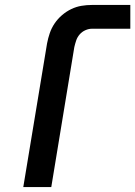

<svg xmlns="http://www.w3.org/2000/svg" viewBox="-20 -755 546 775"><path d="M74 0 170 -580Q174 -601 181 -621.5Q188 -642 200.5 -660.5Q213 -679 230.5 -694Q248 -709 268 -718.5Q288 -728 309 -731.5Q330 -735 351 -735H506V-639H351Q338 -639 324.5 -633Q311 -627 301.5 -616Q292 -605 287.5 -591.5Q283 -578 280 -565L187 0Z"/></svg>

Font: Iosevka SS04
Style: Bold Italic
Weight: 700
Italic angle: -9°
Monospace: yes
Designer: Belleve Invis
Foundry: Belleve Invis
Version: Version 19.0.0; ttfautohint (v1.8.4)